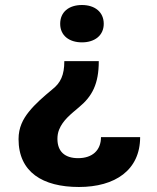

<svg xmlns="http://www.w3.org/2000/svg" viewBox="-20 -558 626 766"><path d="M294.9 188C439.1 188 539.1 120.8 539.1 -11H382.9C382.9 41.6 348.6 73 291.6 73C238.5 73 209.1 46.3 209.1 -4C209.1 -17.3 211.3 -29.5 215.7 -40.5C231.2 -79.2 263.8 -103.4 294.9 -130C347.6 -173.4 374.1 -223 374.1 -314H236.6C236.6 -258.1 221.7 -227.1 188.2 -201C154.8 -173.2 120.9 -144.4 94.7 -111.5C72 -82.9 54 -49.6 54 -3C54 128.4 149.8 188 294.9 188ZM307 -538C254.7 -538 220.1 -510.1 220.1 -463C220.1 -416.7 255.3 -389 307 -389C358.2 -389 393.9 -416.9 393.9 -463C393.9 -509.7 358.8 -538 307 -538Z"/></svg>

Font: Asimov
Style: Wid
Weight: 500
Designer: Google
Version: Version 2.000980; 2014